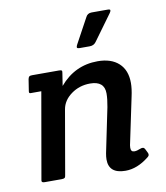

<svg xmlns="http://www.w3.org/2000/svg" viewBox="-83 -802 766 884"><g transform="rotate(-10 299.5 -359.5)"><path d="M43 0ZM57 0Q43 0 43 -8Q43 -11 44 -15L114 -415H71Q61 -414 58.5 -417Q56 -420 58 -429L66 -480Q68 -489 71.5 -492Q75 -495 85 -495H211Q221 -495 223.5 -492Q226 -489 224 -480L215 -422Q286 -506 393 -506Q456 -506 491.5 -473.5Q527 -441 527 -381Q527 -354 519 -318L473 -99Q472 -92 472 -87Q472 -68 488 -68Q500 -68 516.5 -75Q533 -82 539 -69L547 -53Q550 -48 550 -42Q550 -36 542 -30Q488 13 433 13Q355 13 355 -53Q355 -66 358 -82L401 -290Q408 -327 408 -353Q408 -411 341 -411Q291 -411 252.5 -383Q214 -355 207 -314L155 -15Q154 -6 150 -3Q146 0 136 0ZM324 -580Q310 -580 310 -585.5Q310 -591 314 -598L377 -714Q385 -732 405 -732H480Q492 -732 492 -727Q492 -722 487 -715L401 -597Q390 -580 370 -580Z"/></g></svg>

Font: Crete Round
Style: Italic
Weight: 400
Designer: Veronika Burian
Foundry: TypeTogether
Version: Version 1.001; ttfautohint (v1.6)